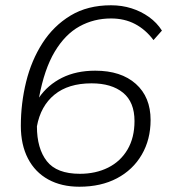

<svg xmlns="http://www.w3.org/2000/svg" viewBox="-20 -698 652 728"><path d="M281 10Q213 10 163 -17.5Q113 -45 86 -97Q59 -149 59 -221Q59 -306 79 -387.5Q99 -469 141 -534.5Q183 -600 247.5 -639Q312 -678 401 -678Q442 -678 478.5 -666.5Q515 -655 545 -633.5Q575 -612 594 -582L562 -546Q532 -586 492 -607Q452 -628 401 -628Q336 -628 281.5 -598Q227 -568 187.5 -502Q148 -436 128 -328Q161 -376 215 -403Q269 -430 341 -430Q439 -430 495 -380Q551 -330 551 -243Q551 -169 517.5 -111.5Q484 -54 423.5 -22Q363 10 281 10ZM283 -39Q343 -39 390 -62.5Q437 -86 463.5 -131Q490 -176 490 -239Q490 -311 446.5 -346.5Q403 -382 327 -382Q239 -382 186.5 -339Q134 -296 120 -219Q120 -135 157.5 -87Q195 -39 283 -39Z"/></svg>

Font: Gantari Light
Style: Italic
Weight: 300
Italic angle: -10°
Version: Version 1.000